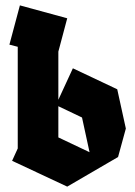

<svg xmlns="http://www.w3.org/2000/svg" viewBox="-20 -694 503 714"><path d="M230 0 25 -96 46 -142V-520L15 -528L54 -674L230 -626L197 -502V-323L251 -440L416 -362L448 -216L419 -110L381 -88ZM197 -183 313 -128 285 -257 197 -299Z"/></svg>

Font: Blaka Ink
Style: Regular
Weight: 400
Designer: Mohamed Gaber
Foundry: Kief Type Foundry
Version: Version 1.003; ttfautohint (v1.8.4.7-5d5b)